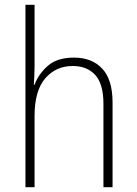

<svg xmlns="http://www.w3.org/2000/svg" viewBox="-20 -780 570 800"><path d="M86 0V-760H124V-503Q124 -481 123 -463.5Q122 -446 121 -427H124Q140 -471 179 -505.5Q218 -540 288 -540Q363 -540 406 -494Q449 -448 449 -353V0H411V-347Q411 -430 377 -467.5Q343 -505 283 -505Q213 -505 168.5 -453.5Q124 -402 124 -296V0Z"/></svg>

Font: Noto Sans Mono Condensed ExtraLight
Style: Regular
Weight: 200
Width: 3
Designer: Monotype Design Team
Foundry: Monotype Imaging Inc.
Version: Version 2.014; ttfautohint (v1.8.4.7-5d5b)